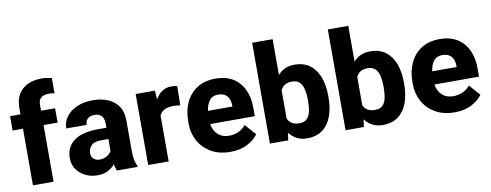

<svg xmlns="http://www.w3.org/2000/svg" viewBox="-64 -1078 3595 1407"><g transform="rotate(-10 1734.0 -375.0)"><path d="M240.7 0H87.4V-421.4H10.3V-528.3H87.4V-573.2Q87.4 -664.1 140.9 -712.2Q194.3 -760.3 285.2 -760.3Q305.7 -760.3 324.5 -757.3Q343.3 -754.4 360.4 -750.5V-636.7Q342.3 -641.1 317.9 -641.1Q240.7 -641.1 240.7 -573.2V-528.3H345.2V-421.4H240.7Z M712.4 0Q703.1 -19 697.8 -48.8Q677.2 -24.4 646 -7.3Q614.7 9.8 566.9 9.8Q517.6 9.8 476.8 -10.5Q436 -30.8 411.9 -66.4Q387.7 -102.1 387.7 -148.4Q387.7 -231 448.5 -276.6Q509.3 -322.3 633.8 -322.3H690.9V-352.5Q690.9 -388.2 674.3 -409.2Q657.7 -430.2 620.1 -430.2Q588.4 -430.2 570.3 -414.1Q552.2 -397.9 552.2 -368.2H399.9Q399.9 -415.5 428 -454.1Q456.1 -492.7 507.6 -515.4Q559.1 -538.1 628.4 -538.1Q690.4 -538.1 739 -517.3Q787.6 -496.6 815.9 -455.1Q844.2 -413.6 844.2 -351.6V-130.4Q844.2 -83 849.9 -55.7Q855.5 -28.3 866.2 -8.3V0ZM601.6 -101.1Q635.3 -101.1 658.2 -116Q681.2 -130.9 690.9 -149.4V-238.3H635.3Q584 -238.3 562.3 -214.6Q540.5 -190.9 540.5 -157.7Q540.5 -133.3 557.6 -117.2Q574.7 -101.1 601.6 -101.1Z M1254.9 -532.2 1252.4 -390.1Q1242.2 -391.6 1226.8 -392.8Q1211.4 -394 1200.2 -394Q1120.6 -394 1097.2 -341.3V0H944.8V-528.3H1087.9L1092.8 -461.9Q1112.3 -497.6 1142.1 -517.8Q1171.9 -538.1 1210.4 -538.1Q1235.8 -538.1 1254.9 -532.2Z M1556.6 9.8Q1472.7 9.8 1412.8 -25.1Q1353 -60.1 1321 -118.2Q1289.1 -176.3 1289.1 -246.6V-265.1Q1289.1 -343.8 1318.4 -405.5Q1347.7 -467.3 1403.6 -502.7Q1459.5 -538.1 1540 -538.1Q1652.8 -538.1 1714.6 -467.5Q1776.4 -397 1776.4 -279.3V-216.8H1444.3Q1452.1 -167.5 1483.9 -137.9Q1515.6 -108.4 1566.4 -108.4Q1602.5 -108.4 1635.3 -122.3Q1668 -136.2 1691.9 -166L1763.2 -84.5Q1738.8 -48.8 1686 -19.5Q1633.3 9.8 1556.6 9.8ZM1539.1 -419.4Q1495.1 -419.4 1473.4 -390.1Q1451.7 -360.8 1445.3 -314.9H1627V-326.7Q1626.5 -368.2 1604.5 -393.8Q1582.5 -419.4 1539.1 -419.4Z M2332.5 -270V-259.8Q2332.5 -180.2 2310.3 -119.4Q2288.1 -58.6 2242.7 -24.4Q2197.3 9.8 2127.4 9.8Q2083 9.8 2050.3 -7.6Q2017.6 -24.9 1994.1 -55.7L1987.3 0H1850.6V-750H2002.9V-483.4Q2025.4 -509.3 2055.9 -523.7Q2086.4 -538.1 2126.5 -538.1Q2196.8 -538.1 2242.4 -503.4Q2288.1 -468.8 2310.3 -408.4Q2332.5 -348.1 2332.5 -270ZM2180.2 -259.8V-270Q2180.2 -310.5 2172.6 -344.5Q2165 -378.4 2145.3 -398.9Q2125.5 -419.4 2088.4 -419.4Q2055.2 -419.4 2034.7 -406.5Q2014.2 -393.6 2002.9 -369.6V-158.7Q2014.2 -134.8 2035.2 -121.8Q2056.2 -108.9 2089.4 -108.9Q2127 -108.9 2146.5 -128.2Q2166 -147.5 2173.1 -181.6Q2180.2 -215.8 2180.2 -259.8Z M2895.5 -270V-259.8Q2895.5 -180.2 2873.3 -119.4Q2851.1 -58.6 2805.7 -24.4Q2760.3 9.8 2690.4 9.8Q2646 9.8 2613.3 -7.6Q2580.6 -24.9 2557.1 -55.7L2550.3 0H2413.6V-750H2565.9V-483.4Q2588.4 -509.3 2618.9 -523.7Q2649.4 -538.1 2689.5 -538.1Q2759.8 -538.1 2805.4 -503.4Q2851.1 -468.8 2873.3 -408.4Q2895.5 -348.1 2895.5 -270ZM2743.2 -259.8V-270Q2743.2 -310.5 2735.6 -344.5Q2728 -378.4 2708.3 -398.9Q2688.5 -419.4 2651.4 -419.4Q2618.2 -419.4 2597.7 -406.5Q2577.1 -393.6 2565.9 -369.6V-158.7Q2577.1 -134.8 2598.1 -121.8Q2619.1 -108.9 2652.3 -108.9Q2689.9 -108.9 2709.5 -128.2Q2729 -147.5 2736.1 -181.6Q2743.2 -215.8 2743.2 -259.8Z M3225.1 9.8Q3141.1 9.8 3081.3 -25.1Q3021.5 -60.1 2989.5 -118.2Q2957.5 -176.3 2957.5 -246.6V-265.1Q2957.5 -343.8 2986.8 -405.5Q3016.1 -467.3 3072 -502.7Q3127.9 -538.1 3208.5 -538.1Q3321.3 -538.1 3383.1 -467.5Q3444.8 -397 3444.8 -279.3V-216.8H3112.8Q3120.6 -167.5 3152.3 -137.9Q3184.1 -108.4 3234.9 -108.4Q3271 -108.4 3303.7 -122.3Q3336.4 -136.2 3360.4 -166L3431.6 -84.5Q3407.2 -48.8 3354.5 -19.5Q3301.8 9.8 3225.1 9.8ZM3207.5 -419.4Q3163.6 -419.4 3141.8 -390.1Q3120.1 -360.8 3113.8 -314.9H3295.4V-326.7Q3294.9 -368.2 3272.9 -393.8Q3251 -419.4 3207.5 -419.4Z"/></g></svg>

Font: Vazirmatn UI FD ExtraBold
Style: Regular
Weight: 800
Designer: Saber Rastikerdar
Foundry: Saber Rastikerdar
Version: Version 33.003